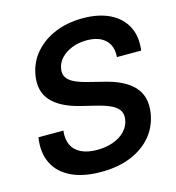

<svg xmlns="http://www.w3.org/2000/svg" viewBox="-111 -834 863 940"><g transform="rotate(-15 321.0 -364.0)"><path d="M287.1 11.7Q197.3 11.7 136.2 -17.6Q75.2 -46.9 48.3 -101.6Q21.5 -156.2 33.2 -231.9H159.7Q154.3 -189.5 168.5 -159.4Q182.6 -129.4 215.3 -113.5Q248 -97.7 295.4 -97.7Q341.3 -97.7 377.9 -111.1Q414.6 -124.5 437.7 -148.9Q460.9 -173.3 465.8 -205.6Q470.2 -231.4 459.7 -250Q449.2 -268.6 422.4 -282.2Q395.5 -295.9 351.1 -307.1L274.4 -325.7Q174.3 -350.1 129.4 -399.7Q84.5 -449.2 97.7 -528.8Q108.4 -592.3 148.7 -639.4Q189 -686.5 251.7 -712.6Q314.5 -738.8 392.6 -738.8Q473.6 -738.8 529.8 -710.9Q585.9 -683.1 612.1 -632.3Q638.2 -581.5 628.9 -511.7H505.9Q510.3 -567.4 477.8 -598.4Q445.3 -629.4 383.3 -629.4Q342.3 -629.4 308.6 -616Q274.9 -602.5 253.4 -579.6Q231.9 -556.6 227.1 -526.9Q222.7 -501.5 233.9 -483.6Q245.1 -465.8 271.2 -453.1Q297.4 -440.4 338.9 -430.2L408.7 -412.6Q460 -400.9 497.8 -382.3Q535.6 -363.8 559.6 -338.4Q583.5 -313 592.3 -279.3Q601.1 -245.6 594.2 -202.6Q583.5 -137.2 543 -89.1Q502.4 -41 437.3 -14.6Q372.1 11.7 287.1 11.7Z"/></g></svg>

Font: Inter 28pt SemiBold
Style: Italic
Weight: 600
Italic angle: -9.3988°
Designer: Rasmus Andersson
Foundry: rsms
Version: Version 4.001;git-66647c0bb